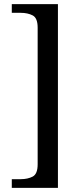

<svg xmlns="http://www.w3.org/2000/svg" viewBox="-20 -780 400 928"><path d="M37 128V86H80Q114 86 138 73.5Q162 61 162 14V-646Q162 -693 138 -705.5Q114 -718 80 -718H37V-760H260V128Z"/></svg>

Font: Noto Serif Dives Akuru
Style: Regular
Weight: 400
Designer: Fernando Caro
Foundry: Fernando Caro
Version: Version 2.000; ttfautohint (v1.8.4.7-5d5b)